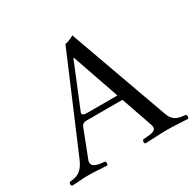

<svg xmlns="http://www.w3.org/2000/svg" viewBox="-146 -816 991 978"><g transform="rotate(-30 349.5 -326.5)"><path d="M148 -69 208 -224C213 -237 219 -246 243 -246H451L515 -62C528 -24 493 -22 450 -19C447 -18 444 -18 441 -18C435 -12 435 -1 441 5C478 4 533 0 572 0C613 0 656 4 693 5C699 -1 699 -12 693 -18C654 -22 621 -25 603 -76L394 -658C379 -649 355 -638 342 -638L110 -92C84 -31 53 -21 10 -18C4 -12 4 -1 10 5C47 4 70 0 109 0C150 0 180 4 217 5C223 -1 223 -12 217 -18C179 -21 131 -27 148 -69ZM261 -278C239 -278 231 -286 235 -296L341 -555H344L440 -278Z"/></g></svg>

Font: Libertinus Serif Display
Style: Regular
Weight: 400
Designer: Philipp H. Poll, Khaled Hosny
Foundry: Caleb Maclennan
Version: Version 7.050;RELEASE